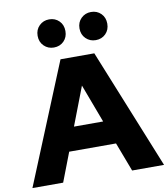

<svg xmlns="http://www.w3.org/2000/svg" viewBox="-106 -1020 964 1102"><g transform="rotate(-10 376.5 -468.5)"><path d="M-7 0 280 -700H477L760 0H574L510 -169H237L172 0ZM289 -306H459L375 -530ZM255 -773Q221 -773 197.5 -796Q174 -819 174 -855Q174 -891 197.5 -914Q221 -937 255 -937Q290 -937 313 -914Q336 -891 336 -855Q336 -819 313 -796Q290 -773 255 -773ZM499 -773Q465 -773 441.5 -796Q418 -819 418 -855Q418 -891 441.5 -914Q465 -937 499 -937Q534 -937 557 -914Q580 -891 580 -855Q580 -819 557 -796Q534 -773 499 -773Z"/></g></svg>

Font: Red Hat Display Black
Style: Regular
Weight: 900
Designer: Pentagram, MCKL
Foundry: Pentagram, MCKL
Version: Version 1.023; ttfautohint (v1.8.3)